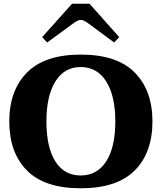

<svg xmlns="http://www.w3.org/2000/svg" viewBox="-20 -1004 871 1034"><path d="M207 -804 368 -984H462L622 -804L595 -775L457 -877Q430 -897 415 -897Q400 -897 373 -877L234 -775ZM30 -350Q30 -517 125.5 -613.5Q221 -710 415 -710Q610 -710 705.5 -613.5Q801 -517 801 -350Q801 -182 705.5 -86Q610 10 415 10Q220 10 125 -86Q30 -182 30 -350ZM601 -350Q601 -488 552 -565.5Q503 -643 414 -643Q327 -643 278.5 -565.5Q230 -488 230 -350Q230 -211 278 -135Q326 -59 414 -59Q503 -59 552 -135Q601 -211 601 -350Z"/></svg>

Font: Taviraj ExtraBold
Style: Regular
Weight: 800
Designer: Katatrad Team
Foundry: CadsonDemak
Version: Version 1.001